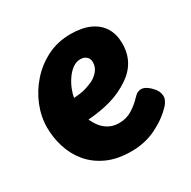

<svg xmlns="http://www.w3.org/2000/svg" viewBox="-130 -679 803 809"><g transform="rotate(-30 271.5 -274.5)"><path d="M288.2 3.9Q219.2 3.9 170 -18.9Q120.8 -41.7 89.6 -79.6Q58.4 -117.4 43.7 -164.7Q29 -212 29 -260Q29 -312.6 49.5 -364.1Q70 -415.7 107.7 -458.4Q145.3 -501.2 196.8 -527Q248.3 -552.8 311.1 -552.8Q366.6 -552.8 404.5 -535.3Q442.4 -517.8 461.7 -485.8Q481 -453.9 481 -410Q481 -362.6 461.2 -326.6Q441.3 -290.7 404.1 -266.1Q359.3 -235.8 308.2 -221.5Q257 -207.2 197.3 -202.9Q206.1 -182.4 219.8 -164.9Q233.6 -147.4 254.3 -136.3Q275 -125.2 303.1 -125.2Q337.8 -125.2 365.7 -142.4Q393.6 -159.7 415.4 -183Q426.9 -195.7 435.9 -199.4Q445 -203.2 452 -203.2Q465.6 -203.2 479.8 -193.3Q494.1 -183.4 505.6 -169.2Q517 -154.9 519.3 -139.8Q522.7 -125.6 516.2 -111.8Q509.7 -98.1 502.7 -91.1Q465.7 -51.1 410.3 -23.6Q355 3.9 288.2 3.9ZM190.2 -312.1Q217 -314.1 234.3 -317.4Q251.6 -320.8 276.1 -331.1Q299.8 -340.2 317 -359.3Q334.2 -378.3 334.2 -404Q334.2 -414.1 329.7 -422.1Q325.1 -430.1 316.1 -435.3Q307.1 -440.4 293.3 -440.4Q273.8 -440.4 256.1 -427.6Q238.3 -414.7 224.7 -395Q211 -375.3 201.9 -353.3Q192.9 -331.2 190.2 -312.1Z"/></g></svg>

Font: Playpen Sans
Style: Regular
Weight: 400
Designer: Laura Meseguer, Veronika Burian, José Scaglione, Kostas Bartsokas, Vera Evstafieva, Tom Grace, Yorlmar Campos
Foundry: TypeTogether
Version: Version 2.000